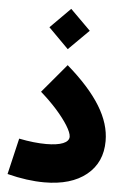

<svg xmlns="http://www.w3.org/2000/svg" viewBox="-59 -915 623 959"><g transform="rotate(5 252.5 -435.5)"><path d="M487.3 -230C487.3 -344.7 416.5 -460 265.6 -591.3L144.5 -447.3C174.3 -421.4 201.7 -394.5 226.6 -366.7C275.4 -311.5 306.6 -261.7 306.6 -235.8C306.6 -206.1 265.1 -189.5 192.9 -189.5C153.3 -189.5 107.4 -194.3 56.2 -204.6L13.7 -23.4C81.5 -6.3 143.6 2 199.7 2C289.1 2 359.4 -18.6 410.6 -60.1C461.9 -101.6 487.3 -158.2 487.3 -230ZM258.8 -670.9 360.4 -772 258.8 -873 158.2 -772Z"/></g></svg>

Font: Estedad Black
Style: Regular
Weight: 900
Designer: Amin Abedi
Version: Version 7.3